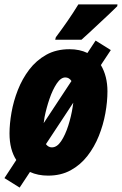

<svg xmlns="http://www.w3.org/2000/svg" viewBox="-25 -786 552 870"><path d="M64 64 -4.9 21 48.8 -61Q18.1 -108.4 18.1 -181.2Q18.1 -224.6 27.1 -276.1Q36.1 -327.6 55.9 -378.2Q75.7 -428.7 107.4 -470.5Q139.2 -512.2 184.3 -537.6Q229.5 -563 290 -563Q335.9 -563 371.1 -545.9L408.2 -602.1L477.1 -559.1L432.1 -491.2Q461.9 -440.9 461.9 -372.1Q461.9 -325.2 452.4 -272.7Q442.9 -220.2 422.9 -170.2Q402.8 -120.1 371.1 -79.3Q339.4 -38.6 295.2 -14.4Q251 9.8 192.9 9.8Q146.5 9.8 110.8 -6.8ZM172.9 -228 298.8 -418.9Q288.1 -435.1 271 -435.1Q250.5 -435.1 231.9 -407.2Q213.4 -379.4 199.2 -337.9Q185.1 -296.4 176.8 -254.9Q176.3 -248.5 175 -241.7Q173.8 -234.9 172.9 -228ZM210 -118.2Q233.4 -118.2 252.2 -146.5Q271 -174.8 284.4 -217Q297.9 -259.3 304.2 -300.8Q305.7 -313 307.1 -320.8L183.1 -132.8Q194.3 -118.2 210 -118.2ZM225.1 -606 228 -617.2Q255.4 -653.8 280.8 -690.4Q306.2 -727.1 330.1 -766.1H507.3L506.3 -757.8Q495.1 -746.1 472.4 -724.9Q449.7 -703.6 423.8 -679.4Q397.9 -655.3 376.2 -635Q354.5 -614.7 344.2 -606Z"/></svg>

Font: Open Sans Condensed ExtraBold
Style: Italic
Weight: 800
Width: 3
Italic angle: -12°
Designer: Monotype Design Team
Foundry: Monotype Imaging Inc.
Version: Version 3.003; ttfautohint (v1.8.4)